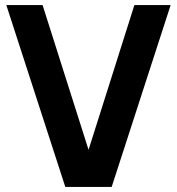

<svg xmlns="http://www.w3.org/2000/svg" viewBox="-20 -740 700 760"><path d="M422 0 655.5 -720H512L330.5 -147L148.5 -720H5L238.5 0Z"/></svg>

Font: Vela Sans ExtBd
Style: Regular
Weight: 800
Designer: Principal design: Mikhail Sharanda - project Manrope.
Design modification: Ravid Balaliev
Foundry: Mikhail Sharanda
Version: Version 1.001